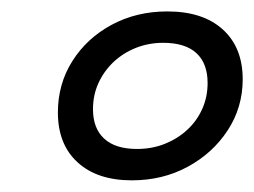

<svg xmlns="http://www.w3.org/2000/svg" viewBox="-20 -602 438 331"><path d="M207.3 -291.1Q147.6 -291.1 113.7 -322.2Q79.8 -353.2 79.8 -408.1Q79.8 -457.3 104.8 -496.8Q129.8 -536.3 172.6 -559.3Q215.3 -582.3 268.5 -582.3Q329.8 -582.3 364.1 -551.2Q398.4 -520.2 398.4 -465.3Q398.4 -416.9 372.6 -377.4Q346.8 -337.9 303.6 -314.5Q260.5 -291.1 207.3 -291.1ZM216.1 -345.2Q241.9 -345.2 264.1 -354Q286.3 -362.9 302.8 -378.2Q319.4 -393.5 328.6 -414.1Q337.9 -434.7 337.9 -458.9Q337.9 -492.7 318.5 -510.5Q299.2 -528.2 261.3 -528.2Q236.3 -528.2 214.1 -519.4Q191.9 -510.5 175.4 -494.8Q158.9 -479 149.6 -458.5Q140.3 -437.9 140.3 -413.7Q140.3 -380.6 159.7 -362.9Q179 -345.2 216.1 -345.2Z"/></svg>

Font: Playfair 5pt SemiExpanded Light
Style: Italic
Weight: 300
Width: 6
Italic angle: -15.6°
Designer: Claus Eggers Sørensen
Foundry: Claus Eggers Sørensen
Version: Version 2.203